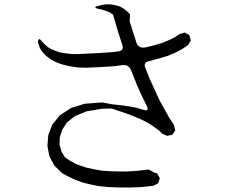

<svg xmlns="http://www.w3.org/2000/svg" viewBox="-20 -833 1040 864"><path d="M768.6 -595.7 733.4 -581.1 693.4 -569.3 650.4 -557.6Q624 -552.7 633.8 -528.3L654.3 -476.6L697.3 -382.8L741.2 -303.7L762.7 -270.5L768.6 -247.1L755.9 -226.6L732.4 -221.7L710 -231.4L695.3 -246.1L658.2 -272.5L635.7 -285.2L610.4 -297.9L582 -309.6L551.8 -321.3L482.4 -344.7L439.5 -343.8L369.1 -332L317.4 -310.5L281.2 -282.2L259.8 -249L249 -214.8L248 -181.6L256.8 -150.4L272.5 -125L295.9 -109.4L318.4 -96.7L343.8 -86.9L371.1 -78.1L403.3 -71.3L436.5 -65.4L473.6 -62.5L512.7 -61.5H554.7L600.6 -64.5L648.4 -70.3L675.8 -55.7L687.5 -52.7L699.2 -31.2L692.4 -8.8L670.9 2.9L616.2 8.8L564.5 10.7H515.6L469.7 8.8L426.8 4.9L387.7 -2.9L351.6 -11.7L317.4 -24.4L287.1 -39.1L259.8 -53.7L224.6 -87.9L202.1 -129.9L193.4 -176.8L197.3 -225.6L215.8 -273.4L250 -314.5L298.8 -346.7L361.3 -366.2L439.5 -372.1L487.3 -363.3L525.4 -359.4L560.5 -354.5L594.7 -347.7L625 -338.9Q653.3 -330.1 640.6 -356.4L618.2 -401.4L595.7 -452.1L570.3 -515.6Q560.5 -543 531.2 -540L495.1 -535.2L434.6 -531.2L369.1 -528.3L332 -529.3L297.9 -534.2L266.6 -541L237.3 -550.8L211.9 -563.5L190.4 -579.1L172.9 -596.7L159.2 -617.2L150.4 -644.5Q154.3 -667 167 -648.4L180.7 -633.8L195.3 -621.1L211.9 -611.3L231.4 -603.5L252.9 -596.7L277.3 -592.8L303.7 -589.8H335L430.7 -594.7L489.3 -598.6L509.8 -601.6Q539.1 -603.5 530.3 -630.9L510.7 -692.4L488.3 -767.6L478.5 -774.4L466.8 -780.3L453.1 -785.2L437.5 -790L418 -793.9Q399.4 -801.8 418.9 -805.7L437.5 -810.5L455.1 -813.5H473.6L490.2 -811.5L507.8 -807.6L523.4 -801.8L538.1 -793L552.7 -781.2L565.4 -768.6L563.5 -736.3L593.8 -641.6Q602.5 -613.3 636.7 -620.1L676.8 -629.9L711.9 -640.6L742.2 -653.3L767.6 -666L788.1 -679.7L811.5 -686.5L832 -674.8L838.9 -651.4L827.1 -630.9L799.8 -612.3Z"/></svg>

Font: B2 Hana
Style: Regular
Weight: 500
Version: 2020-08-05; (max)